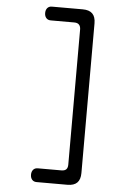

<svg xmlns="http://www.w3.org/2000/svg" viewBox="-65 -906 730 1112"><g transform="rotate(5 300.0 -350.0)"><path d="M370 160H191Q174 160 164.5 149Q155 138 155 120Q155 102 164.5 91Q174 80 191 80H328Q347 80 356 71Q365 62 365 43V-742Q365 -760 356 -770Q347 -780 328 -780H191Q174 -780 164.5 -791Q155 -802 155 -820Q155 -838 164.5 -849Q174 -860 191 -860H370Q408 -860 426.5 -841.5Q445 -823 445 -785V85Q445 123 426.5 141.5Q408 160 370 160Z"/></g></svg>

Font: Maple Mono NL Light
Style: Regular
Weight: 300
Monospace: yes
Designer: subframe7536
Version: Version 7.000